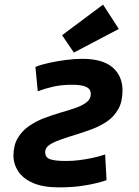

<svg xmlns="http://www.w3.org/2000/svg" viewBox="-20 -794 600 829"><path d="M234 15Q166 15 122.5 -4Q79 -23 58.5 -54.5Q38 -86 38 -121Q38 -166 56.5 -197.5Q75 -229 105.5 -250Q136 -271 172 -284.5Q208 -298 242 -308Q278 -318 307.5 -328.5Q337 -339 354.5 -353Q372 -367 372 -388Q372 -401 365 -409.5Q358 -418 340 -423Q322 -428 290 -428Q245 -428 208.5 -419.5Q172 -411 143 -400L133 -505Q157 -515 191.5 -522.5Q226 -530 263.5 -535Q301 -540 335 -540Q423 -540 466 -503Q509 -466 509 -403Q509 -355 490.5 -322.5Q472 -290 442.5 -270Q413 -250 380 -237.5Q347 -225 318 -216Q272 -202 240 -190.5Q208 -179 191.5 -167Q175 -155 175 -137Q175 -115 195 -107Q215 -99 265 -99Q294 -99 322 -102.5Q350 -106 378.5 -112Q407 -118 434 -127L440 -16Q423 -10 395 -3Q367 4 327 9.5Q287 15 234 15ZM299 -567 248 -642 425 -774 493 -669Z"/></svg>

Font: Ubuntu Sans Mono
Style: Bold Italic
Weight: 700
Italic angle: -13.5°
Monospace: yes
Designer: Dalton Maag Ltd
Foundry: Dalton Maag Ltd
Version: Version 1.006